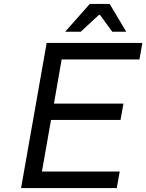

<svg xmlns="http://www.w3.org/2000/svg" viewBox="-20 -955 743 975"><path d="M311 -794 436 -935H537L621 -794H550L488 -879H482L390 -794ZM87 0 217 -737H703L688 -653H293L254 -429H607L592 -346H239L193 -84H588L573 0Z"/></svg>

Font: Tomorrow
Style: Italic
Weight: 400
Italic angle: -10°
Designer: Tony de Marco, Monica Rizzolli
Foundry: Just in Type
Version: Version 2.002